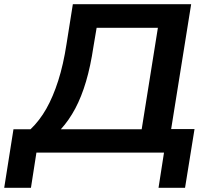

<svg xmlns="http://www.w3.org/2000/svg" viewBox="-64 -725 996 912"><path d="M-44 167 0 -111H81Q124 -152 156 -208.5Q188 -265 212.5 -341.5Q237 -418 252 -516L282 -705H844L749 -112H860L815 167H689L715 0H109L83 167ZM225 -111H609L686 -593H395L380 -504Q366 -410 344.5 -337.5Q323 -265 293.5 -209.5Q264 -154 225 -111Z"/></svg>

Font: Nunito Sans 10pt SemiExpanded
Style: Bold Italic
Weight: 700
Width: 6
Italic angle: -9°
Designer: Vernon Adams
Foundry: Vernon Adams
Version: Version 3.101;gftools[0.9.27]